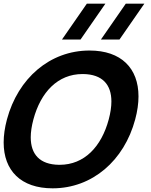

<svg xmlns="http://www.w3.org/2000/svg" viewBox="-42 -1010 820 1045"><path d="M396.4 -795 531.6 -990H430.6L295.4 -795ZM608.4 -795 743.6 -990H642.6L507.4 -795ZM244.4 15C460.4 15 633.8 -136 693.8 -360C705.9 -404.9 711.8 -446.9 711.8 -485.3C711.8 -638.5 618 -735 445.3 -735C229.3 -735 55.9 -584 -4.2 -360C-16.2 -315.1 -22.1 -273.1 -22.1 -234.7C-22.1 -81.5 71.7 15 244.4 15ZM278.7 -113C174.8 -114.5 125.3 -169.9 125.3 -262.4C125.3 -291.4 130.2 -324.1 139.8 -360C179.6 -508.5 272.7 -607 407 -607C408.3 -607 409.7 -607 411 -607C514.9 -605.5 564.3 -550.1 564.3 -457.6C564.3 -428.6 559.4 -395.9 549.8 -360C510 -211.5 417 -113 282.7 -113C281.4 -113 280 -113 278.7 -113Z"/></svg>

Font: Manrope
Style: ExtraBoldItalic
Weight: 800
Italic angle: -15°
Designer: Mikhail Sharanda
Foundry: Mikhail Sharanda
Version: Version 4.502;hotconv 1.0.109;makeotfexe 2.5.65596